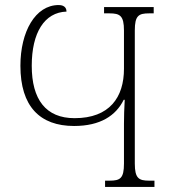

<svg xmlns="http://www.w3.org/2000/svg" viewBox="-20 -742 691 762"><path d="M397 0H593V-25H572C531 -25 515 -34 515 -93V-621C515 -680 530 -689 572 -689H590V-714H393V-689H414C456 -689 472 -680 472 -621V-469C472 -356 415 -273 276 -273C162 -273 106 -347 106 -481C106 -612 156 -693 244 -696C244 -704 241 -722 213 -722C120 -722 61 -616 61 -481C61 -320 138 -242 274 -242C378 -242 440 -283 471 -346H475C473 -312 472 -280 472 -251V-93C472 -34 457 -25 415 -25H397Z"/></svg>

Font: Noto Serif Georgian ExtraLight
Style: Regular
Weight: 200
Designer: Monotype Design Team, Akaki Razmadze
Foundry: Google LLC
Version: Version 2.003